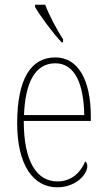

<svg xmlns="http://www.w3.org/2000/svg" viewBox="-20 -786 452 816"><path d="M242 -606H248V-619C223 -657 189 -721 172 -766H129V-756C149 -721 207 -642 242 -606ZM223 10C306 10 351 -48 351 -79C351 -91 347 -97 342 -100C324 -56 287 -15 224 -15C136 -15 81 -99 81 -272H366V-291C366 -446 312 -542 215 -542C111 -542 53 -450 53 -262C53 -88 119 10 223 10ZM338 -297H82C87 -431 127 -517 215 -517C299 -517 336 -428 338 -297Z"/></svg>

Font: Noto Serif Georgian Condensed Thin
Style: Regular
Weight: 100
Width: 3
Designer: Monotype Design Team, Akaki Razmadze
Foundry: Google LLC
Version: Version 2.003